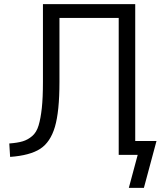

<svg xmlns="http://www.w3.org/2000/svg" viewBox="-20 -750 793 930"><path d="M635 -67H738L677 160H604L647 0H635H595H555V-663H268V-353Q268 -210 246 -135.5Q224 -61 174.5 -29Q125 3 29 10L25 -55Q65 -58 90 -65.5Q115 -73 136 -91Q157 -109 167 -142.5Q177 -176 182.5 -226Q188 -276 188 -353V-730H635Z"/></svg>

Font: M PLUS 1p
Style: Regular
Weight: 400
Version: Version 1.062